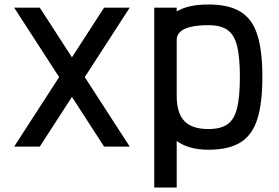

<svg xmlns="http://www.w3.org/2000/svg" viewBox="-20 -652 1240 854"><path d="M443 0 300 -221 157 0H43L243 -309L43 -618H157L300 -397L443 -618H557L357 -309L557 0Z M666 182V-618H766V-601Q792 -617 827 -624.5Q862 -632 907 -632Q997 -632 1049.5 -600Q1102 -568 1124.5 -497.5Q1147 -427 1147 -310Q1147 -193 1124.5 -122Q1102 -51 1049.5 -18.5Q997 14 907 14Q862 14 827 4Q792 -6 766 -25V182ZM907 -78Q961 -78 991.5 -99Q1022 -120 1034.5 -171Q1047 -222 1047 -310Q1047 -398 1034.5 -448Q1022 -498 991.5 -519Q961 -540 907 -540Q860 -540 828.5 -532.5Q797 -525 781.5 -510.5Q766 -496 766 -475V-225Q766 -149 800 -113.5Q834 -78 907 -78Z"/></svg>

Font: Victor Mono Thin
Style: Bold
Weight: 700
Monospace: yes
Version: Version 1.561;gftools[0.9.30]